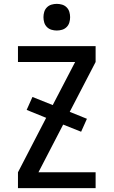

<svg xmlns="http://www.w3.org/2000/svg" viewBox="-20 -974 588 994"><path d="M73 0V-82L219 -364L118 -405L148 -472L253 -430L369 -653H73V-735H475V-653L341 -395L430 -359L400 -292L307 -329L179 -82H475V0ZM274 -816Q260 -816 246.5 -820Q233 -824 223 -834Q213 -844 209 -857.5Q205 -871 205 -885Q205 -899 209 -912.5Q213 -926 223 -936Q233 -946 246.5 -950Q260 -954 274 -954Q288 -954 301.5 -950Q315 -946 325 -936Q335 -926 339 -912.5Q343 -899 343 -885Q343 -871 339 -857.5Q335 -844 325 -834Q315 -824 301.5 -820Q288 -816 274 -816Z"/></svg>

Font: Iosevka Semi-Condensed Medium
Style: Regular
Weight: 500
Monospace: yes
Designer: Belleve Invis
Foundry: Belleve Invis
Version: Version 27.3.5